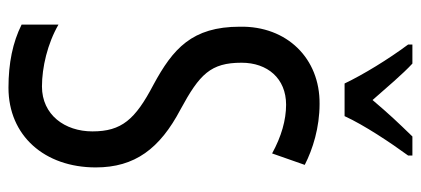

<svg xmlns="http://www.w3.org/2000/svg" viewBox="-290 -693 993 453"><g transform="rotate(90 206.5 -466.5)"><path d="M177 -783H254C275 -829 317 -892 347 -933V-943H302C268 -908 250 -889 216 -849C186 -883 155 -920 130 -943H85V-933C120 -886 156 -827 177 -783ZM375 -196C375 -288 331 -347 238 -396C155 -441 128 -467 128 -540C128 -601 165 -645 227 -645C263 -645 302 -634 342 -612L369 -689C332 -708 281 -724 225 -724C118 -725 41 -647 43 -536C43 -423 95 -378 180 -332C262 -289 290 -257 290 -188C290 -123 251 -69 184 -69C139 -69 83 -82 38 -108V-21C80 0 129 10 187 10C300 10 375 -75 375 -196Z"/></g></svg>

Font: Noto Sans Arabic UI XCn
Style: Regular
Weight: 400
Width: 2
Designer: Monotype Design Team, Nadine Chahine and Nizar Qandah
Foundry: Monotype Imaging Inc.
Version: Version 2.010